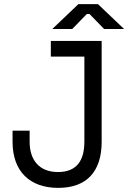

<svg xmlns="http://www.w3.org/2000/svg" viewBox="-20 -899 634 933"><path d="M263 14C400 14 474 -64 474 -210V-700H227V-624H390V-210C390 -122 355 -63 262 -63C170 -63 124 -122 124 -210V-264H41V-210C41 -65 126 14 263 14ZM234 -758H331L402 -831H415L486 -758H583L456 -879H361Z"/></svg>

Font: Meta Space
Style: Regular
Weight: 400
Designer: Meta Pool / Florian Karsten
Foundry: Meta Pool / Florian Karsten
Version: Version 2.000;Glyphs 3.1.1 (3137)